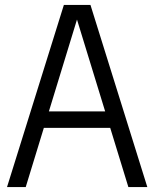

<svg xmlns="http://www.w3.org/2000/svg" viewBox="-20 -760 627 780"><path d="M8.5 0 239.5 -740H347.5L578.5 0H501.5L286 -702.5H299.5L84.5 0ZM123 -240.5 139.5 -307.5H447L463.5 -240.5Z"/></svg>

Font: Encode Sans SC Condensed
Style: Regular
Weight: 400
Width: 3
Designer: Multiple Designers
Foundry: Impallari Type
Version: Version 3.002